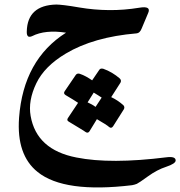

<svg xmlns="http://www.w3.org/2000/svg" viewBox="-20 -295 794 846"><path d="M270 -59Q176 -3 140 72Q103 149 115 216Q141 365 317 399Q467 429 714 398Q754 393 754 412Q754 426 712 440Q672 453 632 482Q592 511 583 515Q573 519 562 521Q263 557 146 463Q52 388 64 224Q83 -32 271 -151Q179 -165 122 -136Q111 -131 105 -134Q97 -139 98 -157Q101 -272 228 -275Q239 -275 264.5 -272Q290 -269 330 -262Q395 -251 461 -250.5Q527 -250 594 -261Q647 -270 633 -238L604 -169Q596 -149 582 -148Q392 -132 270 -59ZM418 12Q423 5 435 8Q455 15 473.5 26Q492 37 508 51Q516 59 511 69L470 133Q498 146 523 168Q531 176 526 186L478 262Q470 273 460 264Q456 260 442.5 251.5Q429 243 407 230L374 284Q367 294 356 286Q351 282 332.5 271Q314 260 283 241Q272 235 280 224L324 158Q315 152 301.5 143.5Q288 135 269 124Q258 117 265 107L314 35Q320 27 331 30Q346 35 359.5 42.5Q373 50 386 59ZM366 156Q375 160 384 165Q393 170 401 176L428 135Q421 130 412.5 125Q404 120 393 113Z"/></svg>

Font: Amiri
Style: Bold
Weight: 700
Designer: Khaled Hosny
Version: Version 0.113